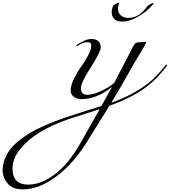

<svg xmlns="http://www.w3.org/2000/svg" viewBox="-459 -744 1289 1458"><path d="M469 -580Q425 -580 407 -601.5Q389 -623 389 -654Q389 -671 399 -698Q402 -705 419 -714.5Q436 -724 445 -724L447 -722L444 -716Q442 -709 439.5 -698.5Q437 -688 437 -678Q437 -645 459.5 -626.5Q482 -608 515 -608Q599 -608 659 -696Q672 -708 689 -716Q704 -722 707 -722H709Q709 -714 675 -680.5Q641 -647 581.5 -613.5Q522 -580 469 -580ZM298 85Q263 97 176 124Q89 151 47 166Q-63 205 -152.5 258Q-242 311 -303 385Q-364 459 -364 536Q-364 658 -245 658Q-145 658 -39.5 577Q66 496 154 339Q234 199 298 85ZM670 -98Q567 -11 372 59L201 334Q100 497 -30.5 595.5Q-161 694 -288 694Q-363 694 -401 649Q-439 604 -439 549Q-439 503 -421 459.5Q-403 416 -375.5 382.5Q-348 349 -305.5 316.5Q-263 284 -223.5 261Q-184 238 -131.5 214.5Q-79 191 -42 177Q-5 163 42 147Q100 127 199 96Q298 65 311 61L392 -84Q276 9 157 9Q127 9 102.5 -8.5Q78 -26 78 -56Q78 -96 102.5 -146Q127 -196 156 -236Q185 -276 209.5 -321.5Q234 -367 234 -398Q234 -424 206 -424Q173 -424 134 -398Q125 -392 124 -392Q120 -392 120 -396Q120 -400 126 -404Q190 -448 236 -448Q268 -448 287 -432Q306 -416 306 -384Q306 -352 230.5 -233Q155 -114 155 -75Q155 -24 205 -24Q246 -24 307 -52Q368 -80 408 -114L516 -322Q524 -337 533.5 -356Q543 -375 547.5 -384Q552 -393 558.5 -403Q565 -413 572 -417Q579 -421 588 -422Q628 -426 644 -426Q650 -426 650 -420Q650 -416 635 -390Q620 -364 595.5 -323.5Q571 -283 560 -264Q452 -72 387 36Q543 -19 662 -108Q724 -156 798 -248Q802 -254 806 -254Q810 -254 810 -250Q810 -248 808 -244Q740 -152 670 -98Z"/></svg>

Font: Miama Nueva
Style: Medium
Weight: 400
Italic angle: -28°
Version: Version 1.0